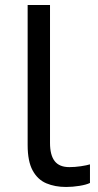

<svg xmlns="http://www.w3.org/2000/svg" viewBox="-20 -734 388 764"><path d="M243 10Q199 10 164.5 -4.5Q130 -19 110 -55.5Q90 -92 90 -157V-714H179V-165Q179 -117 197.5 -93Q216 -69 256 -69Q278 -69 301.5 -72.5Q325 -76 338 -80V-6Q324 1 296.5 5.5Q269 10 243 10Z"/></svg>

Font: Go Noto Current
Style: Regular
Weight: 400
Designer: Monotype Design Team
Foundry: Monotype Imaging Inc.
Version: Version 2.007; ttfautohint (v1.8) -l 8 -r 50 -G 200 -x 14 -D